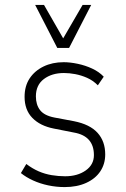

<svg xmlns="http://www.w3.org/2000/svg" viewBox="-20 -753 512 781"><path d="M243 8Q209 8 176 1Q143 -6 114.5 -19Q86 -32 65 -49L87 -86Q112 -67 137.5 -56Q163 -45 190.5 -40.5Q218 -36 245 -36Q295 -36 328.5 -59.5Q362 -83 362 -122Q362 -161 341.5 -184Q321 -207 280 -214L199 -230Q143 -241 111.5 -273.5Q80 -306 80 -359Q80 -403 100.5 -434Q121 -465 157 -482.5Q193 -500 239 -500Q265 -500 296 -493.5Q327 -487 355 -474Q383 -461 402 -441L378 -406Q358 -426 334 -436.5Q310 -447 286 -451.5Q262 -456 240 -456Q191 -456 158.5 -431.5Q126 -407 126 -361Q126 -327 143 -305Q160 -283 201 -275L281 -260Q346 -247 377 -212.5Q408 -178 408 -125Q408 -86 388 -56Q368 -26 330.5 -9Q293 8 243 8ZM213 -558 123 -733H159L237 -597L316 -733H351L261 -558Z"/></svg>

Font: Nunito Sans 7pt Condensed ExtraLight
Style: Regular
Weight: 250
Width: 3
Designer: Vernon Adams
Foundry: Vernon Adams
Version: Version 3.101;gftools[0.9.27]